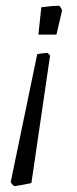

<svg xmlns="http://www.w3.org/2000/svg" viewBox="-20 -463 263 660"><path d="M122 -438Q157 -443 183 -443Q185 -443 189.5 -435.5Q194 -428 193 -425L174 -344H112ZM17 162 108 -277Q132 -281 143 -281Q144 -281 147.5 -277.5Q151 -274 152 -271L88 166Q81 167 65 171Q33 177 30 177Q28 177 22 170.5Q16 164 17 162Z"/></svg>

Font: Grenze Light
Style: Italic
Weight: 300
Italic angle: -10°
Designer: Renata Polastri
Foundry: Omnibus-Type
Version: Version 1.002; ttfautohint (v1.8)